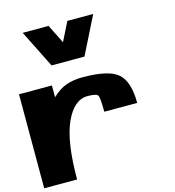

<svg xmlns="http://www.w3.org/2000/svg" viewBox="-140 -1117 1123 1233"><g transform="rotate(-15 422.0 -500.0)"><path d="M421.9 -625Q597.7 -625 658.2 -570.3Q718.8 -515.6 718.8 -375H500Q500 -468.8 490.2 -484.4Q480.5 -500 421.9 -500Q332 -500 275.4 -376Q218.8 -252 218.8 0H0V-625H218.8V-546.9Q265.6 -591.8 313.5 -608.4Q361.3 -625 421.9 -625ZM296.9 -1000 359.4 -875 421.9 -1000H593.8L468.8 -750H250L125 -1000Z"/></g></svg>

Font: CraftyPE
Style: Regular
Weight: 400
Designer: Erek Butcher
Foundry: Haunted Coop
Version: Version 0.018;April 4, 2024;FontCreator 15.0.0.2962 64-bit